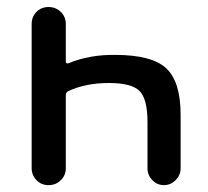

<svg xmlns="http://www.w3.org/2000/svg" viewBox="-20 -540 608 560"><path d="M72.3 -49.8V-469.7Q72.3 -491.2 86.4 -505.4Q100.6 -519.5 121.6 -519.5Q142.6 -519.5 157.2 -505.4Q171.9 -491.2 171.9 -469.7V-360.4Q171.9 -353.5 179.7 -355.5Q241.2 -380.9 315.4 -379.9Q422.9 -379.9 464.8 -340.8Q506.8 -301.8 506.8 -205.1V-48.8Q506.8 -29.3 492.2 -14.6Q477.5 0 458 0Q438.5 0 424.3 -14.6Q410.2 -29.3 410.2 -48.8V-183.6Q410.2 -252 386.7 -274.9Q363.3 -297.9 297.9 -297.9Q229.5 -297.9 179.7 -274.4Q171.9 -271.5 171.9 -261.7V-49.8Q171.9 -28.3 157.2 -14.2Q142.6 0 121.6 0Q100.6 0 86.4 -14.6Q72.3 -29.3 72.3 -49.8Z"/></svg>

Font: Rounded Mgen+ 2p medium
Style: Regular
Weight: 500
Designer: [Source Han Sans]
Ryoko NISHIZUKA  (kana & ideographs); Paul D. Hunt (Latin, Greek & Cyrillic); Wenlong ZHANG  (bopomofo
Version: Version 1.059.20150602